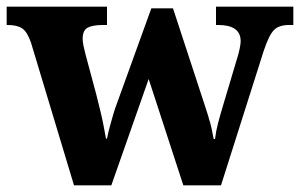

<svg xmlns="http://www.w3.org/2000/svg" viewBox="-23 -556 900 576"><path d="M70 -428Q59 -460 44 -470.5Q29 -481 0 -481H-3V-536H298V-481H286Q255 -481 240 -473Q225 -465 225 -440Q225 -431 227.5 -418.5Q230 -406 233 -395L266 -272Q272 -248 278 -223.5Q284 -199 288 -177.5Q292 -156 295 -140H298Q301 -156 306 -174.5Q311 -193 316.5 -212Q322 -231 329 -249L431 -531H496L593 -235Q597 -223 601 -210Q605 -197 608.5 -184Q612 -171 614 -159.5Q616 -148 618 -139H622Q625 -163 631 -186Q637 -209 646 -239L689 -383Q693 -395 696 -410Q699 -425 699 -432Q699 -457 682 -469Q665 -481 632 -481H625V-536H857V-481H844Q814 -481 799 -466Q784 -451 768 -403L640 0H527L423 -319L311 0H199Z"/></svg>

Font: Noto Serif Hentaigana EL
Style: Regular
Weight: 400
Designer: Kazuhiro Yamada
Foundry: nipponia
Version: Version 1.000